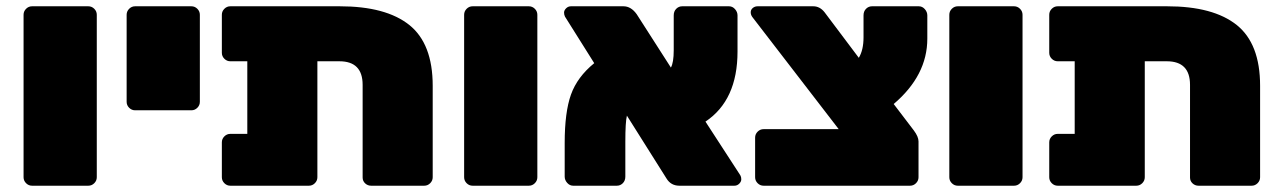

<svg xmlns="http://www.w3.org/2000/svg" viewBox="-20 -591 4075 611"><path d="M288 -544V-27Q288 -16 280 -8Q272 0 261 0H82Q71 0 63 -8Q55 -16 55 -27V-544Q55 -555 63 -563Q71 -571 82 -571H261Q272 -571 280 -563Q288 -555 288 -544Z M616 -544V-267Q616 -256 608 -248Q600 -240 589 -240H410Q399 -240 391 -248Q383 -256 383 -267V-544Q383 -555 391 -563Q399 -571 410 -571H589Q600 -571 608 -563Q616 -555 616 -544Z M713 -571H1061Q1208 -571 1282.5 -511.5Q1357 -452 1357 -318V-27Q1357 -16 1349 -8Q1341 0 1330 0H1161Q1150 0 1142 -7.5Q1134 -15 1134 -26V-321Q1134 -396 1060 -396H990V-27Q990 -16 982 -8Q974 0 963 0H713Q702 0 694 -8Q686 -16 686 -27V-138Q686 -149 694 -157Q702 -165 713 -165H767V-396H713Q702 -396 694 -404Q686 -412 686 -423V-544Q686 -555 694 -563Q702 -571 713 -571Z M1690 -544V-27Q1690 -16 1682 -8Q1674 0 1663 0H1484Q1473 0 1465 -8Q1457 -16 1457 -27V-544Q1457 -555 1465 -563Q1473 -571 1484 -571H1663Q1674 -571 1682 -563Q1690 -555 1690 -544Z M1970 -140V-29Q1970 -16 1962 -8Q1954 0 1943 0H1804Q1793 0 1785 -9Q1777 -18 1777 -29V-136Q1777 -234 1797 -290Q1817 -346 1871 -390L1778 -538Q1775 -544 1775 -551Q1775 -558 1781.5 -564.5Q1788 -571 1797 -571H1964Q1988 -571 2006 -546L2115 -376Q2124 -392 2124 -431V-542Q2124 -555 2132 -563Q2140 -571 2151 -571H2300Q2311 -571 2319 -562Q2327 -553 2327 -542V-427Q2327 -272 2225 -204L2336 -33Q2339 -28 2339 -20.5Q2339 -13 2332.5 -6.5Q2326 0 2317 0H2142Q2115 0 2101 -23L1975 -223Q1970 -203 1970 -140Z M2728 -472V-542Q2728 -555 2736 -563Q2744 -571 2755 -571H2904Q2915 -571 2923 -562Q2931 -553 2931 -542V-468Q2931 -351 2824 -260L2888 -176Q2903 -156 2903 -141V-27Q2903 -16 2895 -8Q2887 0 2876 0H2410Q2399 0 2391 -8Q2383 -16 2383 -27V-153Q2383 -164 2391 -172Q2399 -180 2410 -180H2649L2374 -537Q2369 -544 2369 -552Q2369 -560 2375.5 -565.5Q2382 -571 2391 -571H2568Q2589 -571 2604 -552L2713 -407Q2728 -432 2728 -472Z M3234 -544V-27Q3234 -16 3226 -8Q3218 0 3207 0H3028Q3017 0 3009 -8Q3001 -16 3001 -27V-544Q3001 -555 3009 -563Q3017 -571 3028 -571H3207Q3218 -571 3226 -563Q3234 -555 3234 -544Z M3346 -571H3694Q3841 -571 3915.5 -511.5Q3990 -452 3990 -318V-27Q3990 -16 3982 -8Q3974 0 3963 0H3794Q3783 0 3775 -7.5Q3767 -15 3767 -26V-321Q3767 -396 3693 -396H3623V-27Q3623 -16 3615 -8Q3607 0 3596 0H3346Q3335 0 3327 -8Q3319 -16 3319 -27V-138Q3319 -149 3327 -157Q3335 -165 3346 -165H3400V-396H3346Q3335 -396 3327 -404Q3319 -412 3319 -423V-544Q3319 -555 3327 -563Q3335 -571 3346 -571Z"/></svg>

Font: Rubik One
Style: Regular
Weight: 400
Designer: Hubert and Fischer with Elvire Volk Leonovitch
Foundry: Hubert and Fischer with Elvire Volk Leonovitch
Version: Version 1.001